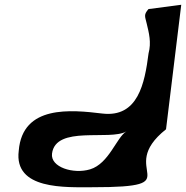

<svg xmlns="http://www.w3.org/2000/svg" viewBox="-20 -791 780 805"><path d="M357.7 -81C287.7 -60 190.8 -89.8 198.1 -147C213.5 -267.1 439.6 -199.5 510 -240C469.1 -216.4 437.4 -105 357.7 -81ZM739.9 -771 602.6 -753C581.8 -729 587.8 -723.1 594.9 -693C604.5 -652.8 615.2 -613.3 602.8 -567C586.7 -441.1 558.7 -297 408.6 -315C278.4 -330.6 74.1 -352 58.6 -159C37.6 5.8 254.6 -6 369.1 -6C788 -6 457.9 -75.7 676.1 -249Z"/></svg>

Font: Rocketfuel
Style: Italic
Weight: 400
Designer: Mew Too
Foundry: Cannot Into Space Fonts.
Version: Version 0.27